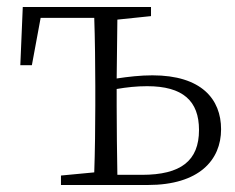

<svg xmlns="http://www.w3.org/2000/svg" viewBox="-20 -528 672 548"><path d="M154 0H402C548 0 611 -71 611 -159C611 -245 555 -313 415 -313C381 -313 346 -309 313 -304L315 -472L411 -482V-508H45L38 -342H71L96 -477H249C251 -422 252 -337 252 -283V-226C252 -172 251 -91 249 -36L154 -27ZM313 -274C342 -279 370 -282 400 -282C502 -282 548 -240 548 -157C548 -69 496 -29 385 -29H315C314 -84 313 -169 313 -226Z"/></svg>

Font: Noto Serif CJK SC ExtraLight
Style: Regular
Weight: 200
Designer: Ryoko NISHIZUKA 西塚涼子 (kana & ideographs); Frank Grießhammer (Latin, Greek & Cyrillic); Wenlong ZHANG 张文龙 (bopomofo); San
Foundry: Adobe
Version: Version 2.001;hotconv 1.1.0;makeotfexe 2.6.0